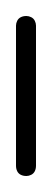

<svg xmlns="http://www.w3.org/2000/svg" viewBox="-20 -220 65 240"><path d="M0 -13H25V-188H0ZM13 -25Q9 -25 6 -23.5Q3 -22 1.5 -19Q0 -16 0 -13Q0 -9 1.5 -6Q3 -3 6 -1.5Q9 0 13 0Q16 0 19 -1.5Q22 -3 23.5 -6Q25 -9 25 -13Q25 -16 23.5 -19Q22 -22 19 -23.5Q16 -25 13 -25ZM13 -200Q9 -200 6 -198.5Q3 -197 1.5 -194Q0 -191 0 -188Q0 -184 1.5 -181Q3 -178 6 -176.5Q9 -175 13 -175Q16 -175 19 -176.5Q22 -178 23.5 -181Q25 -184 25 -188Q25 -191 23.5 -194Q22 -197 19 -198.5Q16 -200 13 -200Z"/></svg>

Font: Wavefont Thin
Style: Regular
Weight: 100
Monospace: yes
Version: Version 3.005;gftools[0.9.33]